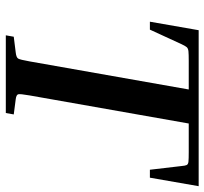

<svg xmlns="http://www.w3.org/2000/svg" viewBox="-42 -678 720 677"><g transform="rotate(90 318.5 -340.0)"><path d="M57 -508 87 -680H637L607 -508H579L566 -619Q565 -632 562.5 -637.5Q560 -643 550.5 -644Q541 -645 517 -645H416L317 -84Q311 -50 313 -43.5Q315 -37 330 -35L384 -28L379 0H105L110 -28L166 -35Q183 -37 187 -43.5Q191 -50 197 -84L296 -645H195Q172 -645 161.5 -644Q151 -643 146.5 -637.5Q142 -632 136 -619L85 -508Z"/></g></svg>

Font: Inria Serif
Style: Bold Italic
Weight: 700
Italic angle: -10°
Designer: Black Foundry Team
Foundry: Black Foundry
Version: Version 1.000; ttfautohint (v1.8.3)